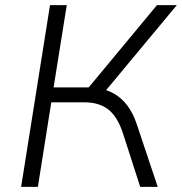

<svg xmlns="http://www.w3.org/2000/svg" viewBox="-20 -725 706 745"><path d="M62 0 174 -705H239L188 -386H333L311 -370L589 -705H666L380 -361L352 -383Q390 -380 421 -362.5Q452 -345 474.5 -315Q497 -285 511 -242L592 0H524L457 -208Q436 -272 400.5 -300Q365 -328 307 -328H179L127 0Z"/></svg>

Font: Nunito Sans 10pt Light
Style: Italic
Weight: 300
Italic angle: -9°
Designer: Vernon Adams
Foundry: Vernon Adams
Version: Version 3.101;gftools[0.9.27]